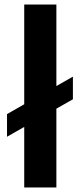

<svg xmlns="http://www.w3.org/2000/svg" viewBox="-20 -828 356 848"><path d="M87 0V-267.5L11 -224V-324L87 -367.5V-808H229V-448L302 -489.5V-389.5L229 -348V0Z"/></svg>

Font: Encode Sans Expanded Expanded SemiBold
Style: Regular
Weight: 600
Width: 7
Designer: Multiple Designers
Foundry: Impallari Type
Version: Version 3.000; ttfautohint (v1.8.3) -l 8 -r 50 -G 200 -x 14 